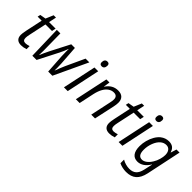

<svg xmlns="http://www.w3.org/2000/svg" viewBox="70 -1694 2891 2891"><g transform="rotate(45 1515.0 -249.0)"><path d="M63.5 -101.1Q63.5 -134.3 77.1 -199.7L135.3 -472.7H49.3L59.6 -519L153.3 -535.6L205.1 -657.7H254.9L229 -536.1H368.7L355 -472.7H215.8L155.8 -191.4Q146 -147.5 146 -117.7Q146 -58.6 200.2 -58.6Q231.4 -58.6 277.8 -73.7V-8.3Q225.1 9.8 175.3 9.8Q121.1 9.8 92.3 -18.1Q63.5 -45.9 63.5 -101.1Z M394.5 -536.1H470.2L475.1 -170.4Q474.1 -109.4 473.1 -82H476.6Q504.4 -152.3 542.5 -227.1L701.7 -536.1H779.3L800.8 -227.1Q803.7 -181.6 803.7 -135.3Q803.7 -118.2 802.7 -82H805.7Q824.2 -130.9 836.4 -160.9Q848.6 -190.9 868.2 -236.3L1006.8 -536.1H1086.9L835.4 0H746.6L726.6 -308.1Q724.1 -358.4 724.1 -413.6Q724.1 -447.3 725.1 -456.5H722.2Q701.7 -394 654.3 -303.2L499.5 0H409.2Z M1195.8 -536.1H1275.9L1162.6 0H1082ZM1215.8 -668.9Q1215.8 -702.1 1230.5 -720Q1245.1 -737.8 1272.5 -737.8Q1315.4 -737.8 1315.4 -694.8Q1315.4 -661.6 1300.8 -643.3Q1286.1 -625 1259.8 -625Q1215.8 -625 1215.8 -668.9Z M1449.7 -536.1H1515.1L1500 -435.1H1503.4Q1540 -490.2 1587.4 -517.3Q1634.8 -544.4 1694.8 -544.4Q1758.8 -544.4 1792.5 -511Q1826.2 -477.5 1826.2 -415Q1826.2 -376 1814 -320.8L1744.1 0H1663.6L1733.9 -329.6Q1743.7 -370.6 1743.7 -403.8Q1743.7 -439.5 1724.9 -458.5Q1706.1 -477.5 1668.9 -477.5Q1623.5 -477.5 1583.7 -450.4Q1543.9 -423.3 1516.1 -374.5Q1485.4 -321.3 1467.8 -241.7L1416.5 0H1335.9Z M1941.4 -101.1Q1941.4 -134.3 1955.1 -199.7L2013.2 -472.7H1927.2L1937.5 -519L2031.2 -535.6L2083 -657.7H2132.8L2106.9 -536.1H2246.6L2232.9 -472.7H2093.8L2033.7 -191.4Q2023.9 -147.5 2023.9 -117.7Q2023.9 -58.6 2078.1 -58.6Q2109.4 -58.6 2155.8 -73.7V-8.3Q2103 9.8 2053.2 9.8Q1999 9.8 1970.2 -18.1Q1941.4 -45.9 1941.4 -101.1Z M2360.4 -536.1H2440.4L2327.1 0H2246.6ZM2380.4 -668.9Q2380.4 -702.1 2395 -720Q2409.7 -737.8 2437 -737.8Q2480 -737.8 2480 -694.8Q2480 -661.6 2465.3 -643.3Q2450.7 -625 2424.3 -625Q2380.4 -625 2380.4 -668.9Z M2491.7 206.5V129.4Q2525.4 149.9 2565.7 161.1Q2606 172.4 2644.5 172.4Q2713.4 172.4 2754.2 136.5Q2794.9 100.6 2812.5 22.5L2842.8 -115.2H2838.9Q2806.2 -56.6 2757.1 -23.4Q2708 9.8 2653.8 9.8Q2584.5 9.8 2548.6 -38.6Q2512.7 -86.9 2512.7 -179.7Q2512.7 -241.2 2529.3 -303.2Q2545.9 -365.2 2575.7 -416.3Q2605.5 -467.3 2644 -498Q2703.1 -544.4 2777.3 -544.4Q2830.1 -544.4 2863 -519.8Q2896 -495.1 2910.6 -444.3H2914.1L2942.4 -536.1H3007.8L2890.1 22.9Q2865.7 135.7 2805.9 188Q2746.1 240.2 2642.6 240.2Q2602.5 240.2 2562.5 231.2Q2522.5 222.2 2491.7 206.5ZM2826.2 -168.9Q2853 -211.4 2867.9 -264.9Q2882.8 -318.4 2882.8 -356.9Q2882.8 -412.1 2857.7 -444.6Q2832.5 -477.1 2787.6 -477.1Q2735.4 -477.1 2692.6 -439.7Q2649.9 -402.3 2623 -332.5Q2595.7 -261.7 2595.7 -186Q2595.7 -121.6 2616.9 -90.6Q2638.2 -59.6 2680.7 -59.6Q2718.3 -59.6 2757.1 -88.6Q2795.9 -117.7 2826.2 -168.9Z"/></g></svg>

Font: Viking Open Sans
Style: Italic
Weight: 400
Italic angle: -12°
Foundry: Ascender Corporation
Version: Version 2.000